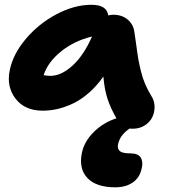

<svg xmlns="http://www.w3.org/2000/svg" viewBox="-20 -527 724 810"><path d="M160.2 -60.1Q84.5 -60.1 45.7 -110.6Q6.8 -161.1 21 -230Q34.2 -297.9 88.6 -362.5Q143.1 -427.2 218.5 -467Q293.9 -506.8 365.2 -506.8Q397.5 -506.8 415 -496.3Q432.6 -485.8 437 -461.9Q447.3 -464.8 458 -464.8Q494.6 -464.8 518.8 -444.3Q543 -423.8 546.9 -392.1Q550.3 -372.1 555.4 -333.3Q560.5 -294.4 564 -275.1Q567.4 -255.9 574.5 -226.8Q581.5 -197.8 592.3 -172.6Q603 -147.5 619.1 -121.1Q631.8 -101.1 632.1 -76.9Q632.3 -52.7 622.3 -32.2Q612.3 -11.7 590.3 2.2Q568.4 16.1 540 16.1Q530.8 16.1 526.9 15.1Q485.4 43.5 478 82Q474.1 101.1 485.6 110.6Q497.1 120.1 530.8 120.1Q562.5 120.1 573.5 137.5Q584.5 154.8 578.1 182.1Q569.8 222.7 540 242.9Q510.3 263.2 466.8 263.2Q386.2 263.2 349.1 224.4Q312 185.5 325.2 119.1Q335 70.3 375.5 30Q416 -10.3 471.2 -27.8Q446.8 -70.3 433.8 -109.4Q420.9 -148.4 416 -204.1Q388.7 -165 356 -136.2Q323.2 -107.4 289.8 -91.3Q256.3 -75.2 224.4 -67.6Q192.4 -60.1 160.2 -60.1ZM192.9 -207Q238.3 -207 285.9 -250.2Q333.5 -293.5 368.2 -373Q292.5 -354.5 237.1 -309.6Q181.6 -264.6 164.1 -210Q177.2 -207 192.9 -207Z"/></svg>

Font: Shantell Sans Irregular Bouncy
Style: Bold Italic
Weight: 700
Italic angle: -11.31°
Designer: Stephen Nixon, Anya Danilova, Shantell Martin
Foundry: Arrow Type
Version: Version 1.006;[9816181b4]